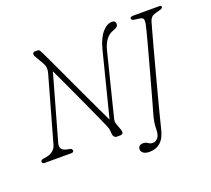

<svg xmlns="http://www.w3.org/2000/svg" viewBox="-143 -894 1365 1243"><g transform="rotate(-20 540.0 -272.5)"><path d="M148 -90Q135 -44 186 -33L206 -29Q222 -26 222 -12Q222 0 204 0H23Q5 0 5 -14Q5 -26 25 -29L48 -33Q73 -37.5 91 -52.5Q109 -67.5 115 -89L242 -540Q252 -577 235 -606L198 -670Q191.5 -681.5 194.5 -690.8Q197.5 -700 208 -700H227Q237.5 -700 242.5 -691.8Q247.5 -683.5 256 -666Q263.5 -650.5 280.8 -613.8Q298 -577 321.5 -527Q345 -477 371.2 -420.2Q397.5 -363.5 423.8 -307.5Q450 -251.5 473 -202.8Q496 -154 512.5 -120L624.5 -562Q643.5 -635.5 676 -672.8Q708.5 -710 743.5 -710Q755.5 -710 761.5 -703.5Q767.5 -697 767.5 -688Q767.5 -674.5 758.8 -667Q750 -659.5 732.5 -654Q704 -645 683 -618.8Q662 -592.5 650.5 -548L543 -119Q540 -108 539.8 -99.2Q539.5 -90.5 543 -79L560 -32Q566 -15.5 560.2 -7.8Q554.5 0 541 0H519Q507 0 500 -10.2Q493 -20.5 493 -36Q493 -50.5 490.8 -61Q488.5 -71.5 481 -89Q471 -112 452.8 -152.5Q434.5 -193 411.5 -243.5Q388.5 -294 363.8 -347.5Q339 -401 316 -450.8Q293 -500.5 274.5 -539ZM984 -621Q981.5 -612.5 969.8 -570.2Q958 -528 940.8 -464Q923.5 -400 903.8 -326Q884 -252 864.8 -179Q845.5 -106 829.8 -45.2Q814 15.5 805.5 51.5Q791.5 111.5 761 138.2Q730.5 165 686.5 165Q657 165 643 154Q629 143 629 127Q629 115 637.8 106.5Q646.5 98 663 98Q681 98 695.2 108Q709.5 118 725 118Q744 118 759.8 100.2Q775.5 82.5 775.5 37Q775.5 16.5 779.8 -8.8Q784 -34 795 -71.5Q795.5 -73 803.5 -101.2Q811.5 -129.5 824.2 -175.2Q837 -221 852.2 -276.5Q867.5 -332 883 -388.8Q898.5 -445.5 912 -495.5Q925.5 -545.5 934.2 -580Q943 -614.5 944.5 -625Q948 -647.5 943 -656.8Q938 -666 918 -668.5L884 -673Q864.5 -676 864.5 -688.5Q864.5 -700 890.5 -700H1063.5Q1080.5 -700 1080.5 -691Q1080.5 -680 1061 -675L1033 -667.5Q1012 -662 1001.5 -652.5Q991 -643 984 -621Z"/></g></svg>

Font: Fraunces 9pt S100 Thin
Style: Italic
Weight: 100
Italic angle: -16°
Version: Version 1.000; ttfautohint (v1.8.3)